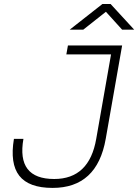

<svg xmlns="http://www.w3.org/2000/svg" viewBox="-20 -918 683 948"><path d="M239.7 9.8Q122.1 9.8 75.2 -50.3Q28.3 -110.4 48.8 -232.4H95.7Q60.5 -34.2 247.6 -34.2Q420.9 -34.2 455.1 -232.4L528.3 -649.4H307.6L315.4 -693.4H583L502 -232.4Q459.5 9.8 239.7 9.8ZM324.2 -771.5 485.8 -898.4H525.9L642.6 -771.5H583L502.9 -859.9L391.1 -771.5Z"/></svg>

Font: Cascadia Code ExtraLight
Style: Italic
Weight: 200
Italic angle: -10°
Monospace: yes
Designer: Aaron Bell
Foundry: Saja Typeworks
Version: Version 2404.023; ttfautohint (v1.8.4)